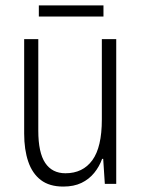

<svg xmlns="http://www.w3.org/2000/svg" viewBox="-20 -677 522 707"><path d="M408 -533V0H366L360 -92H356Q346 -64 327 -40.5Q308 -17 280 -3.5Q252 10 213 10Q162 10 130.5 -14Q99 -38 84 -82Q69 -126 69 -185V-533H121V-196Q121 -115 146.5 -77Q172 -39 221 -39Q285 -39 320 -87Q355 -135 355 -237V-533ZM361 -657V-616H123V-657Z"/></svg>

Font: Noto Sans Bengali Condensed Light
Style: Regular
Weight: 300
Width: 3
Designer: Jelle Bosma - Monotype Design Team
Foundry: Monotype Imaging Inc.
Version: Version 2.003